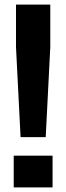

<svg xmlns="http://www.w3.org/2000/svg" viewBox="-20 -820 290 840"><path d="M70 -220 50 -614V-800H200V-614L180 -220ZM40 0V-139H210V0Z"/></svg>

Font: Big Shoulders Display Thin Black
Style: Regular
Weight: 900
Version: Version 2.002